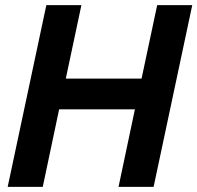

<svg xmlns="http://www.w3.org/2000/svg" viewBox="-20 -730 771 750"><path d="M161 -710H298L237 -423H533L594 -710H731L580 0H443L507 -303H211L147 0H10Z"/></svg>

Font: Raleway Thin
Style: Bold Italic
Weight: 700
Italic angle: -12°
Version: Version 4.026